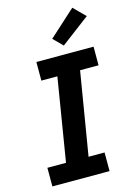

<svg xmlns="http://www.w3.org/2000/svg" viewBox="-144 -1062 788 1135"><g transform="rotate(-15 250.0 -495.0)"><path d="M30 0V-114H144L227 -621H129V-735H479V-621H366L282 -114H380V0ZM311 -787 255 -843 417 -990 487 -920Z"/></g></svg>

Font: Iosevka Curly Heavy Oblique
Style: Regular
Weight: 900
Italic angle: -9°
Monospace: yes
Designer: Belleve Invis
Foundry: Belleve Invis
Version: Version 11.1.0; ttfautohint (v1.8.3)